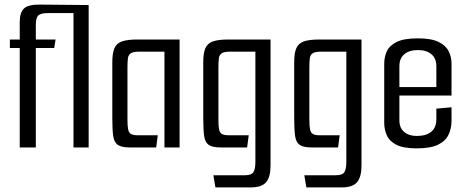

<svg xmlns="http://www.w3.org/2000/svg" viewBox="-20 -642 2031 836"><path d="M66 -433H23V-470H66V-546Q66 -589 85.5 -606Q105 -623 157 -622L365 -620L332 -585H189Q157 -585 146.5 -574.5Q136 -564 136 -534V-470H222L216 -433H136V0H66ZM300 -620H366V0H300Z M546 0Q509 0 493 -11Q477 -22 473 -49.5Q469 -77 469 -128V-371Q469 -410 478 -431.5Q487 -453 510.5 -461.5Q534 -470 579 -470H762V0H696V-417H585Q560 -417 549.5 -410Q539 -403 537 -388.5Q535 -374 535 -348V-121Q535 -93 538 -78.5Q541 -64 550.5 -58.5Q560 -53 580 -53H667L660 0Z M918 174 909 121H1047Q1075 121 1083.5 107.5Q1092 94 1092 63V-417H981Q956 -417 945.5 -410Q935 -403 933 -388.5Q931 -374 931 -348V-121Q931 -93 934 -78.5Q937 -64 946.5 -58.5Q956 -53 976 -53H1063L1056 0H942Q905 0 889 -11Q873 -22 869 -49.5Q865 -77 865 -128V-371Q865 -410 874 -431.5Q883 -453 906.5 -461.5Q930 -470 975 -470H1158V79Q1158 128 1139 151Q1120 174 1072 174Z M1314 174 1305 121H1443Q1471 121 1479.5 107.5Q1488 94 1488 63V-417H1377Q1352 -417 1341.5 -410Q1331 -403 1329 -388.5Q1327 -374 1327 -348V-121Q1327 -93 1330 -78.5Q1333 -64 1342.5 -58.5Q1352 -53 1372 -53H1459L1452 0H1338Q1301 0 1285 -11Q1269 -22 1265 -49.5Q1261 -77 1261 -128V-371Q1261 -410 1270 -431.5Q1279 -453 1302.5 -461.5Q1326 -470 1371 -470H1554V79Q1554 128 1535 151Q1516 174 1468 174Z M1794 4Q1735 4 1705 -12Q1675 -28 1664 -53.5Q1653 -79 1653 -106V-365Q1653 -393 1664 -418Q1675 -443 1706.5 -459Q1738 -475 1800 -475Q1858 -475 1889.5 -459.5Q1921 -444 1933.5 -419Q1946 -394 1946 -366V-258L1880 -254V-354Q1880 -387 1859 -405.5Q1838 -424 1800 -424Q1762 -424 1740.5 -406Q1719 -388 1719 -354V-118Q1719 -85 1740 -67.5Q1761 -50 1794 -50Q1836 -50 1858 -68.5Q1880 -87 1880 -124V-169L1946 -175V-115Q1946 -83 1933 -55.5Q1920 -28 1887.5 -12Q1855 4 1794 4ZM1663 -226V-263H1946V-226Z"/></svg>

Font: Smooch Sans Thin Medium
Style: Regular
Weight: 500
Version: Version 1.010